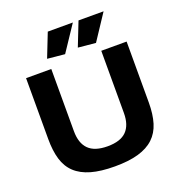

<svg xmlns="http://www.w3.org/2000/svg" viewBox="-170 -1124 1187 1274"><g transform="rotate(-20 423.5 -486.5)"><path d="M424 10Q325 10 257 -9.5Q189 -29 147 -68.5Q105 -108 87 -168.5Q69 -229 69 -311V-742H247V-303Q247 -218 290 -175Q333 -132 424 -132Q515 -132 557.5 -175Q600 -218 600 -303V-742H779V-311Q779 -229 760.5 -168.5Q742 -108 700 -68.5Q658 -29 590.5 -9.5Q523 10 424 10ZM244 -815 310 -983H487L367 -803ZM461 -815 527 -983H704L585 -803Z"/></g></svg>

Font: Encode Sans Wide
Style: Bold
Weight: 700
Designer: Pablo Impallari, Andres Torresi
Foundry: Pablo Impallari, Andres Torresi
Version: Version 1.000; ttfautohint (v1.00) -l 8 -r 50 -G 200 -x 14 -